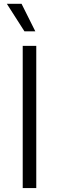

<svg xmlns="http://www.w3.org/2000/svg" viewBox="-20 -962 302 982"><path d="M165.5 -727.5V0H96.2V-727.5ZM105 -801.8 15.1 -942.4H90.3L160.6 -801.8Z"/></svg>

Font: Inter Light
Style: Regular
Weight: 300
Designer: Rasmus Andersson
Foundry: rsms
Version: Version 4.000;git-a52131595